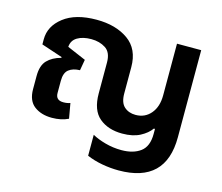

<svg xmlns="http://www.w3.org/2000/svg" viewBox="-100 -661 1127 973"><g transform="rotate(15 463.0 -174.5)"><path d="M597 180Q844 180 844 -60V-517H717V-246Q717 -186 686.5 -150Q656 -114 607 -114Q571 -114 547.5 -135Q524 -156 524 -204V-342Q524 -437 459 -483Q394 -529 293 -529Q183 -529 121 -481Q59 -433 59 -364V-337L170 -300L169 -296Q124 -284 98 -257Q72 -230 72 -175V-106Q72 -45 108.5 -17.5Q145 10 201 10Q250 10 287 -8L273 -87Q258 -81 237 -81Q197 -81 197 -119V-183Q197 -225 218.5 -242Q240 -259 277 -260L287 -317L189 -359Q191 -393 219.5 -410Q248 -427 292 -427Q336 -427 367.5 -406.5Q399 -386 399 -333V-171Q399 -83 445.5 -44Q492 -5 566 -5Q622 -5 659 -24.5Q696 -44 715 -71H721V-44Q721 21 683.5 49Q646 77 584 77Q540 77 498.5 65.5Q457 54 429 38V148Q466 164 510 172Q554 180 597 180Z"/></g></svg>

Font: Noto Sans Thai UI Semi
Style: Regular
Weight: 600
Designer: Monotype Design Team
Foundry: Monotype Imaging Inc.
Version: Version 1.901